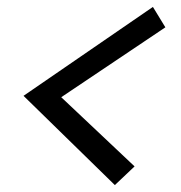

<svg xmlns="http://www.w3.org/2000/svg" viewBox="-20 -626 522 555"><path d="M312 -91 48 -349 422 -606 458 -547 157 -345 369 -145Z"/></svg>

Font: Rosa Sans
Style: Italic
Weight: 400
Italic angle: -12°
Designer: Pentagram / MCKL
Foundry: Pentagram / MCKL
Version: Version 1.005;September 16, 2019;FontCreator 11.5.0.2425 64-